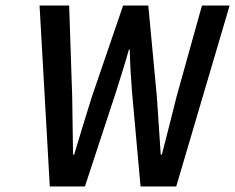

<svg xmlns="http://www.w3.org/2000/svg" viewBox="-20 -674 850 694"><path d="M160 0H287L400 -344C416 -395 432 -445 446 -495H449C450 -445 453 -395 457 -344L488 0H617L810 -654H710L618 -324C601 -255 583 -185 565 -115H561C556 -185 552 -256 547 -324L516 -654H425L312 -324C290 -255 269 -184 248 -115H244C243 -184 242 -254 241 -324L230 -654H123Z"/></svg>

Font: Falling Sky
Style: CondObl
Weight: 400
Designer: Paul D. Hunt
Foundry: Adobe Systems Incorporated
Version: Version 1.02